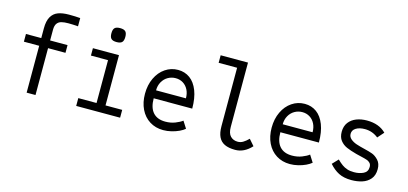

<svg xmlns="http://www.w3.org/2000/svg" viewBox="-67 -1269 3734 1757"><g transform="rotate(15 1800.0 -390.0)"><path d="M224 -444H79V-517H224V-610Q224 -679 246.8 -718.8Q269.5 -758.5 310.8 -774.2Q352 -790 414 -790Q477 -790 521 -786V-708Q473 -712 429 -712Q389.5 -712 363.8 -705.2Q338 -698.5 323 -678.2Q308 -658 308 -619V-517H473V-444H308V0H224Z M704.5 -550H951.5V-74H1109.5V0H693.5V-74H866.5V-480H704.5ZM832.5 -726Q832.5 -762 847.5 -777Q862.5 -792 898.5 -792Q934.5 -792 949.5 -777Q964.5 -762 964.5 -726Q964.5 -690 949.5 -675Q934.5 -660 898.5 -660Q862.5 -660 847.5 -675Q832.5 -690 832.5 -726Z M1272.5 -271Q1272.5 -354.5 1303.8 -420.2Q1335 -486 1389.5 -523Q1444 -560 1510.5 -560Q1574.5 -560 1623 -524.8Q1671.5 -489.5 1698.5 -420Q1725.5 -350.5 1725.5 -251H1360.5Q1360.5 -162.5 1400.8 -117.2Q1441 -72 1517.5 -72Q1567.5 -72 1610 -88.5Q1652.5 -105 1676.5 -124L1718.5 -58Q1699.5 -41.5 1667.5 -26.2Q1635.5 -11 1596.2 -1.5Q1557 8 1518.5 8Q1446 8 1390 -27Q1334 -62 1303.2 -125.5Q1272.5 -189 1272.5 -271ZM1508.5 -481Q1469 -481 1435.5 -461.8Q1402 -442.5 1382.2 -407.2Q1362.5 -372 1362.5 -327H1645.5Q1645.5 -372.5 1627.8 -407.5Q1610 -442.5 1578.8 -461.8Q1547.5 -481 1508.5 -481Z M2025.5 -165.5V-718.5H1850.5V-790H2109.5V-180.5Q2109.5 -120.5 2136.2 -93.2Q2163 -66 2205 -66Q2232 -66 2255 -79.8Q2278 -93.5 2306 -121L2356 -63.5Q2287 12 2201.5 12Q2139.5 12 2101 -6.5Q2062.5 -25 2044 -63.8Q2025.5 -102.5 2025.5 -165.5Z M2472.5 -271Q2472.5 -354.5 2503.8 -420.2Q2535 -486 2589.5 -523Q2644 -560 2710.5 -560Q2774.5 -560 2823 -524.8Q2871.5 -489.5 2898.5 -420Q2925.5 -350.5 2925.5 -251H2560.5Q2560.5 -162.5 2600.8 -117.2Q2641 -72 2717.5 -72Q2767.5 -72 2810 -88.5Q2852.5 -105 2876.5 -124L2918.5 -58Q2899.5 -41.5 2867.5 -26.2Q2835.5 -11 2796.2 -1.5Q2757 8 2718.5 8Q2646 8 2590 -27Q2534 -62 2503.2 -125.5Q2472.5 -189 2472.5 -271ZM2708.5 -481Q2669 -481 2635.5 -461.8Q2602 -442.5 2582.2 -407.2Q2562.5 -372 2562.5 -327H2845.5Q2845.5 -372.5 2827.8 -407.5Q2810 -442.5 2778.8 -461.8Q2747.5 -481 2708.5 -481Z M3089.5 -93.5 3141.5 -148.5Q3170 -121 3191.8 -105.5Q3213.5 -90 3240.8 -81Q3268 -72 3305.5 -72Q3355.5 -72 3394 -90.8Q3432.5 -109.5 3432.5 -155Q3432.5 -178.5 3420 -192Q3407.5 -205.5 3388 -212.2Q3368.5 -219 3331 -227.5Q3294 -236 3283.5 -239Q3224.5 -255 3187.5 -271.2Q3150.5 -287.5 3126 -318.8Q3101.5 -350 3101.5 -401Q3101.5 -454 3128.5 -489.8Q3155.5 -525.5 3200.2 -542.8Q3245 -560 3299.5 -560Q3415 -560 3480.5 -493L3428.5 -434Q3372.5 -479 3301.5 -479Q3250 -479 3217.5 -459Q3185 -439 3185 -404Q3185 -375 3208.2 -355.2Q3231.5 -335.5 3264.2 -324.5Q3297 -313.5 3345.5 -302Q3390 -291.5 3420.2 -280.5Q3450.5 -269.5 3479.5 -238.8Q3508.5 -208 3508.5 -155Q3508.5 -96 3478.5 -60.8Q3448.5 -25.5 3401.8 -10.8Q3355 4 3300.5 4Q3228.5 4 3179.5 -21Q3130.5 -46 3089.5 -93.5Z"/></g></svg>

Font: JuliaMono Latin
Style: Regular
Weight: 400
Monospace: yes
Designer: cormullion
Foundry: corm
Version: Version 0.049; ttfautohint (v1.8.4)